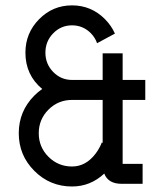

<svg xmlns="http://www.w3.org/2000/svg" viewBox="-20 -674 602 704"><path d="M244.1 9.8Q163.1 9.8 106 -47.4Q48.8 -104.5 48.8 -185.5Q48.8 -266.1 106 -323.7Q119.6 -337.4 134.8 -347.7Q73.2 -398.9 73.2 -481Q73.2 -552.7 123.3 -603.5Q173.3 -654.3 244.1 -654.3Q314.9 -654.3 365.2 -603.5Q388.7 -579.6 401.4 -550.8L335.9 -515.6Q329.1 -535.6 313.5 -551.8Q284.7 -581.1 244.1 -581.1Q203.6 -581.1 175 -551.8Q146.5 -522.5 146.5 -481Q146.5 -439.5 175 -410.2Q203.6 -380.9 244.1 -380.9H356.4V-478.5H429.7V-380.9H512.7V-307.6H429.7V-73.2H502.9V0H426.3Q376.5 0 362.3 -37.6Q311.5 9.8 244.1 9.8ZM244.1 -63.5Q294.9 -63.5 330.6 -110.8Q344.7 -129.4 353.5 -151.9L356.4 -149.9V-307.6H244.1Q193.4 -307.6 157.7 -272Q122.1 -236.3 122.1 -185.5Q122.1 -134.8 157.7 -99.1Q193.4 -63.5 244.1 -63.5Z"/></svg>

Font: Catrinity
Style: Regular
Weight: 400
Designer: Alexander Lange
Foundry: High-Logic / Made with FontCreator
Version: Version 2.090;May 20, 2024;FontCreator 15.0.0.2974 64-bit